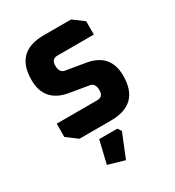

<svg xmlns="http://www.w3.org/2000/svg" viewBox="-177 -633 861 943"><g transform="rotate(-30 254.0 -161.5)"><path d="M53.9 -44.6V-120H284.3Q318.2 -120 318.2 -158Q318.2 -196.9 289.6 -202L181.9 -220Q53.9 -241.7 53.9 -367.5Q53.9 -528 216.1 -528H370.9L430.9 -483.3V-407.9H224.4Q190.3 -407.9 190.3 -370Q190.3 -329.6 220.6 -325L328.3 -307Q454.9 -286.3 454.9 -160.7Q454.9 0 292.3 0H113.9ZM165.9 178.6 196.8 50H299.2L313.6 70.7L259.1 205.4Z"/></g></svg>

Font: Oxanium ExtraLight
Style: Regular
Weight: 200
Designer: Severin Meyer
Version: Version 2.000